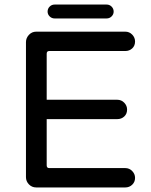

<svg xmlns="http://www.w3.org/2000/svg" viewBox="-20 -851 663 843"><path d="M220 -770Q207 -770 198 -779Q189 -788 189 -800Q189 -813 198 -822Q207 -831 220 -831H448Q461 -831 470 -822Q479 -813 479 -800Q479 -788 470 -779Q461 -770 448 -770ZM139 -28Q120 -28 107 -41.5Q94 -55 94 -73V-666Q94 -684 107 -698Q120 -712 139 -712H530Q548 -712 560.5 -699Q573 -686 573 -669Q573 -650 560.5 -638.5Q548 -627 530 -627H196Q185 -627 185 -615V-413H495Q513 -413 525.5 -400Q538 -387 538 -370Q538 -351 525.5 -339.5Q513 -328 495 -328H185V-125Q185 -113 196 -113H530Q548 -113 560.5 -100Q573 -87 573 -70Q573 -52 560.5 -40Q548 -28 530 -28Z"/></svg>

Font: Huninn
Style: Regular
Weight: 400
Designer: justfont
Foundry: justfont
Version: Version 1.003